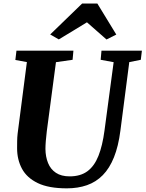

<svg xmlns="http://www.w3.org/2000/svg" viewBox="-20 -1020 796 1050"><path d="M687 -680.5 638.5 -306Q627.5 -220 603.2 -159.8Q579 -99.5 542 -62Q505 -24.5 455.5 -7.2Q406 10 345.5 10Q246 10 186.5 -18.8Q127 -47.5 100.2 -97.2Q73.5 -147 73.5 -209Q73.5 -228 73.8 -248.2Q74 -268.5 76.5 -290L127 -680.5L64 -692L70 -743H381.5L377 -693L286 -680L236 -303Q232.5 -274.5 230.5 -249Q228.5 -223.5 228.5 -205.5Q229 -162.5 242.8 -128.5Q256.5 -94.5 285.8 -75Q315 -55.5 361 -55.5Q420 -55.5 458 -83.5Q496 -111.5 518.2 -167.2Q540.5 -223 551.5 -306.5L601.5 -680L530.5 -693L535 -743H756L750 -693ZM254.5 -831.5 429 -1000.5H512.5L616 -831L562.5 -804Q535.5 -827 509 -851Q482.5 -875 455.5 -898Q417 -874.5 378.5 -851Q340 -827.5 301.5 -804.5Z"/></svg>

Font: Merriweather 20pt ExtraBold
Style: Italic
Weight: 800
Italic angle: -7.8°
Version: Version 2.101